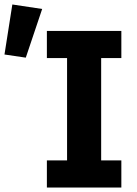

<svg xmlns="http://www.w3.org/2000/svg" viewBox="-36 -836 611 856"><path d="M152 -796 19 -816 -16 -593 79 -579ZM505 0V-121H415V-577H505V-698H173V-577H263V-121H173V0Z"/></svg>

Font: LVC Sans
Style: Bold
Weight: 700
Designer: Mike Abbink, Paul van der Laan, Pieter van Rosmalen
Foundry: Bold Monday
Version: Version 3.0